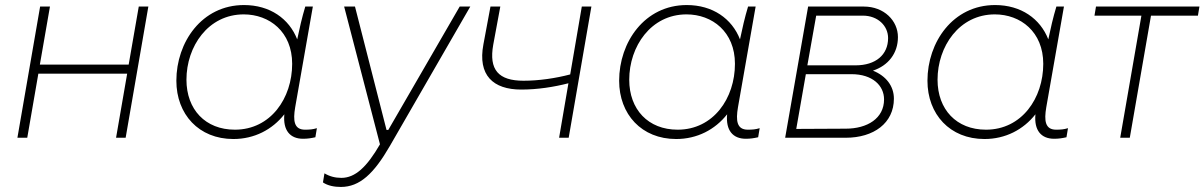

<svg xmlns="http://www.w3.org/2000/svg" viewBox="-20 -546 4774 761"><path d="M530 -520 490 -290H138L178 -520H139L49 0H88L132 -254H484L440 0H478L568 -520Z M1181 4C1199 4 1212 2 1230 -2L1236 -38C1220 -33 1207 -32 1189 -32C1145 -32 1141 -68 1150 -121L1220 -520H1190C1177 -477 1167 -433 1158 -390C1126 -472 1050 -526 947 -526C780 -526 679 -379 679 -226C679 -93 768 5 905 5C988 5 1059 -32 1107 -93C1101 -29 1130 4 1181 4ZM946 -489C1048 -489 1138 -420 1138 -293C1138 -157 1053 -32 911 -32C794 -32 719 -112 719 -230C719 -362 805 -489 946 -489Z M1331 195C1406 195 1462 142 1525 33L1844 -520H1802L1519 -31H1512L1387 -520H1344L1486 26C1434 116 1388 159 1333 159C1308 159 1286 153 1266 141L1260 177C1279 190 1305 195 1331 195Z M2046 -191C2110 -191 2175 -201 2233 -216L2196 0H2234L2324 -520H2286L2240 -251C2183 -236 2117 -226 2055 -226C1956 -226 1917 -269 1935 -369L1963 -520H1924L1896 -370C1873 -248 1934 -191 2046 -191Z M2936 4C2954 4 2967 2 2985 -2L2991 -38C2975 -33 2962 -32 2944 -32C2900 -32 2896 -68 2905 -121L2975 -520H2945C2932 -477 2922 -433 2913 -390C2881 -472 2805 -526 2702 -526C2535 -526 2434 -379 2434 -226C2434 -93 2523 5 2660 5C2743 5 2814 -32 2862 -93C2856 -29 2885 4 2936 4ZM2701 -489C2803 -489 2893 -420 2893 -293C2893 -157 2808 -32 2666 -32C2549 -32 2474 -112 2474 -230C2474 -362 2560 -489 2701 -489Z M3092 0H3332C3443 0 3523 -58 3523 -155C3523 -205 3492 -245 3440 -266C3500 -286 3539 -334 3539 -399C3539 -464 3484 -520 3404 -520H3183ZM3136 -35 3174 -252H3355C3438 -252 3484 -207 3484 -152C3484 -77 3418 -36 3332 -36ZM3180 -287 3215 -484H3400C3459 -484 3500 -444 3500 -395C3500 -329 3451 -287 3371 -287Z M4158 4C4176 4 4189 2 4207 -2L4213 -38C4197 -33 4184 -32 4166 -32C4122 -32 4118 -68 4127 -121L4197 -520H4167C4154 -477 4144 -433 4135 -390C4103 -472 4027 -526 3924 -526C3757 -526 3656 -379 3656 -226C3656 -93 3745 5 3882 5C3965 5 4036 -32 4084 -93C4078 -29 4107 4 4158 4ZM3923 -489C4025 -489 4115 -420 4115 -293C4115 -157 4030 -32 3888 -32C3771 -32 3696 -112 3696 -230C3696 -362 3782 -489 3923 -489Z M4318 -484H4504L4420 0H4458L4542 -484H4728L4734 -520H4324Z"/></svg>

Font: Fixel Display ExtraLight
Style: Italic
Weight: 200
Italic angle: -10°
Designer: AlfaBravo + MacPaw
Foundry: Kyrylo Tkachov, Marchela Mozhyna, Serhii Makarenko, Maria Weinstein, Zakhar Kryvoshyya
Version: Version 1.210;Glyphs 3.2 (3217)